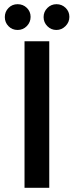

<svg xmlns="http://www.w3.org/2000/svg" viewBox="-20 -896 352 916"><path d="M64 -753Q38 -753 20.5 -771Q3 -789 3 -814.5Q3 -840 20.5 -858Q38 -876 64 -876Q90 -876 108 -858.5Q126 -841 126 -815.5Q126 -790 108 -771.5Q90 -753 64 -753ZM249 -753Q224 -753 206 -771Q188 -789 188 -814.5Q188 -840 206 -858Q224 -876 249.5 -876Q275 -876 293 -858.5Q311 -841 311 -815.5Q311 -790 292.5 -771.5Q274 -753 249 -753ZM97 -699H215V0H97Z"/></svg>

Font: Montserrat_am3
Style: Regular
Weight: 400
Designer: Julieta Ulanovsky
Foundry: Julieta Ulanovsky, Armenina letters added by Vahan Hovhannisyan
Version: Version 2.001